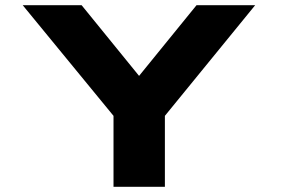

<svg xmlns="http://www.w3.org/2000/svg" viewBox="-20 -720 1090 740"><path d="M417.5 0V-273.5L67.5 -700H294.5L516 -427.5L737.5 -700H963.5L615.5 -273.5V0Z"/></svg>

Font: League Mono Extended ExtraBold
Style: Regular
Weight: 800
Width: 9
Designer: Tyler Finck
Foundry: The League of Moveable Type / Tyler Finck
Version: Version 2.210